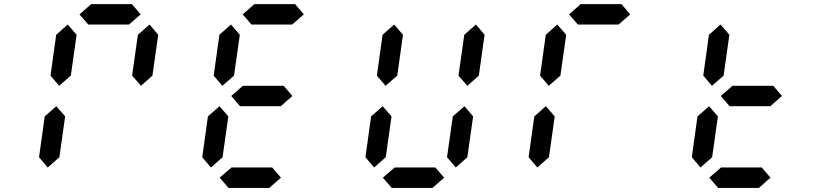

<svg xmlns="http://www.w3.org/2000/svg" viewBox="-20 -921 4039 941"><path d="M612.3 -800.8H412.6L369.6 -850.6L426.8 -900.9H626.5L669.4 -850.6ZM213.9 -100.1 171.4 -150.4 199.2 -350.6 255.9 -400.4 299.3 -350.6 271 -150.4ZM270 -500.5 227.5 -550.3 255.4 -750.5 312 -800.8 355.5 -750.5 327.1 -550.3ZM670.9 -500.5 627.4 -550.3 655.8 -750.5 712.9 -800.8 755.4 -750.5 727.1 -550.3Z M1412.1 -800.8H1212.4L1169.4 -850.6L1226.6 -900.9H1426.3L1469.2 -850.6ZM1013.7 -100.1 971.2 -150.4 999 -350.6 1055.7 -400.4 1099.1 -350.6 1070.8 -150.4ZM1069.8 -500.5 1027.3 -550.3 1055.2 -750.5 1111.8 -800.8 1155.3 -750.5 1127 -550.3ZM1356 -400.4H1156.2L1113.3 -450.7L1170.4 -500.5H1370.1L1413.1 -450.7ZM1299.8 0H1100.1L1056.6 -50.3L1114.3 -100.1H1314L1356.9 -50.3Z M1813.5 -100.1 1771 -150.4 1798.8 -350.6 1855.5 -400.4 1898.9 -350.6 1870.6 -150.4ZM2213.9 -100.1 2170.9 -150.4 2199.2 -350.6 2256.3 -400.4 2298.8 -350.6 2270.5 -150.4ZM1869.6 -500.5 1827.1 -550.3 1855 -750.5 1911.6 -800.8 1955.1 -750.5 1926.8 -550.3ZM2270.5 -500.5 2227.1 -550.3 2255.4 -750.5 2312.5 -800.8 2355 -750.5 2326.7 -550.3ZM2099.6 0H1899.9L1856.4 -50.3L1914.1 -100.1H2113.8L2156.7 -50.3Z M3011.7 -800.8H2812L2769 -850.6L2826.2 -900.9H3025.9L3068.8 -850.6ZM2613.3 -100.1 2570.8 -150.4 2598.6 -350.6 2655.3 -400.4 2698.7 -350.6 2670.4 -150.4ZM2669.4 -500.5 2627 -550.3 2654.8 -750.5 2711.4 -800.8 2754.9 -750.5 2726.6 -550.3Z M3413.1 -100.1 3370.6 -150.4 3398.4 -350.6 3455.1 -400.4 3498.5 -350.6 3470.2 -150.4ZM3469.2 -500.5 3426.8 -550.3 3454.6 -750.5 3511.2 -800.8 3554.7 -750.5 3526.4 -550.3ZM3755.4 -400.4H3555.7L3512.7 -450.7L3569.8 -500.5H3769.5L3812.5 -450.7ZM3699.2 0H3499.5L3456.1 -50.3L3513.7 -100.1H3713.4L3756.3 -50.3Z"/></svg>

Font: E1234
Style: Italic
Weight: 400
Italic angle: -8°
Designer: GGBotNet
Foundry: GGBotNet
Version: 1.04